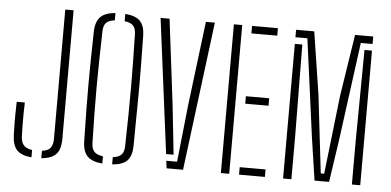

<svg xmlns="http://www.w3.org/2000/svg" viewBox="-49 -795 1822 895"><g transform="rotate(5 862.0 -348.0)"><path d="M171.5 4V-30.5Q203 -35 212.8 -51Q222.5 -67 222.5 -89V-696H261.5V-93Q261.5 -68 254.8 -47Q248 -26 228.8 -12.8Q209.5 0.5 171.5 4ZM125.5 4Q78.5 0 57.2 -22.2Q36 -44.5 34.5 -93Q33.5 -127 33.2 -148.5Q33 -170 33.2 -191.8Q33.5 -213.5 34.5 -248H72.5Q71.5 -226 71.2 -196.5Q71 -167 71.2 -138.2Q71.5 -109.5 72.5 -89Q73.5 -63 85.5 -48.8Q97.5 -34.5 125.5 -30.5Z M457 4Q408.5 0 386.8 -22.2Q365 -44.5 364 -91Q362 -176.5 361.2 -240.5Q360.5 -304.5 360.5 -359.8Q360.5 -415 361.5 -473Q362.5 -531 364 -605Q365 -651 386.8 -673.8Q408.5 -696.5 457 -700V-666Q429.5 -663 417.2 -650.8Q405 -638.5 404 -612Q402 -530.5 400.8 -468Q399.5 -405.5 399.5 -349.2Q399.5 -293 400.2 -230.5Q401 -168 403 -86Q404 -60 416.2 -46.8Q428.5 -33.5 457 -30ZM503 4V-30Q530.5 -33 543 -46Q555.5 -59 556 -86Q558 -172 558.8 -239.2Q559.5 -306.5 559.5 -364.8Q559.5 -423 558.5 -481.8Q557.5 -540.5 556 -609Q555.5 -637 543 -650Q530.5 -663 503 -666V-700Q552.5 -696.5 573.5 -673.8Q594.5 -651 595 -605Q596 -529.5 596.8 -474.5Q597.5 -419.5 597.5 -375.8Q597.5 -332 597 -290.8Q596.5 -249.5 596 -202Q595.5 -154.5 595 -91Q594.5 -45 574 -22.5Q553.5 0 503 4Z M668.5 -696H710.5L759.5 -298L784.5 -66H749.5ZM753 -35H803.5L831.5 -298L880.5 -696H922.5L834.5 0H757.5Z M1011.5 0V-696H1050.5V0ZM1096.5 0V-35H1217.5V0ZM1096.5 -332V-367H1205.5V-332ZM1096.5 -661V-696H1217.5V-661Z M1449.5 -3 1420.5 -198 1358.5 -661H1302.5V-696H1387.5L1432.5 -406L1475.5 -39H1491.5L1533.5 -406L1578.5 -696H1663.5V-661H1608.5L1546.5 -198L1517.5 -3ZM1302.5 0V-630H1337.5L1341.5 -200V0ZM1624.5 0V-200L1628.5 -630H1663.5V0Z"/></g></svg>

Font: Big Shoulders Stencil Text SC Thin
Style: Regular
Weight: 100
Designer: Patric King
Foundry: XO Type Co
Version: Version 2.001